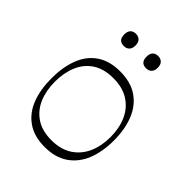

<svg xmlns="http://www.w3.org/2000/svg" viewBox="-196 -792 921 921"><g transform="rotate(45 264.5 -331.0)"><path d="M263 16Q191 16 144 -17Q97 -50 75 -107.5Q53 -165 53 -241Q53 -316 75 -374Q97 -432 144 -464.5Q191 -497 263 -497Q335 -497 382.5 -464.5Q430 -432 453 -374Q476 -316 476 -241Q476 -165 453 -107.5Q430 -50 382.5 -17Q335 16 263 16ZM263 -30Q326 -30 368.5 -58Q411 -86 432 -133.5Q453 -181 453 -241Q453 -301 432 -348.5Q411 -396 368.5 -423.5Q326 -451 263 -451Q199 -451 157.5 -423.5Q116 -396 96 -348.5Q76 -301 76 -241Q76 -181 96 -133.5Q116 -86 157.5 -58Q199 -30 263 -30ZM189 -595Q151 -595 151 -636Q151 -657 161 -667.5Q171 -678 189 -678Q206 -678 216.5 -667.5Q227 -657 227 -636Q227 -616 216.5 -605.5Q206 -595 189 -595ZM340 -595Q302 -595 302 -636Q302 -657 312 -667.5Q322 -678 340 -678Q357 -678 367.5 -667.5Q378 -657 378 -636Q378 -616 367.5 -605.5Q357 -595 340 -595Z"/></g></svg>

Font: Ojuju Light
Style: Regular
Weight: 300
Designer: Chisaokwu Joboson, Mirko Velimirovic
Foundry: Udi Foundry
Version: Version 1.000